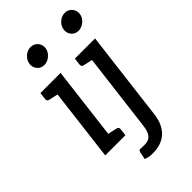

<svg xmlns="http://www.w3.org/2000/svg" viewBox="-272 -815 1083 1083"><g transform="rotate(-45 269.5 -274.0)"><path d="M69 0 131 -507H220L158 0ZM128 0 148 -78 221 -62Q230 -60 233 -55Q236 -50 235 -41L230 0ZM161 -507 141 -429 68 -445Q59 -447 56 -452Q53 -457 54 -466L59 -507ZM187 -603Q161 -603 145 -622Q129 -641 132 -666Q135 -692 156 -711Q177 -730 203 -730Q229 -730 245.5 -711Q262 -692 259 -666Q256 -641 234.5 -622Q213 -603 187 -603ZM268 182Q247 182 234.5 179Q222 176 212 172L221 129Q225 113 232.5 114Q240 115 267 115Q288 115 302.5 108Q317 101 326.5 82.5Q336 64 340 28L406 -507H495L429 31Q424 72 410 100.5Q396 129 375 147Q354 165 326.5 173.5Q299 182 268 182ZM436 -507 416 -429 343 -445Q334 -447 331 -452Q328 -457 329 -466L334 -507ZM460 -603Q434 -603 418 -622Q402 -641 405 -666Q408 -692 429 -711Q450 -730 476 -730Q502 -730 518.5 -711Q535 -692 532 -666Q529 -641 507.5 -622Q486 -603 460 -603Z"/></g></svg>

Font: Aleo
Style: Italic
Weight: 400
Italic angle: -7°
Designer: Alessio Laiso
Foundry: Alessio Laiso
Version: Version 2.001;gftools[0.9.29]